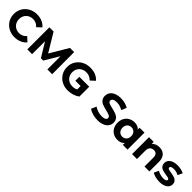

<svg xmlns="http://www.w3.org/2000/svg" viewBox="491 -2505 4311 4311"><g transform="rotate(45 2646.0 -350.0)"><path d="M39 -350Q38 -428 67 -494.5Q96 -561 147.5 -609.5Q199 -658 269 -685.5Q339 -713 419 -712Q510 -712 583 -680Q656 -648 707 -588L603 -492Q533 -574 427 -574Q378 -574 337 -557.5Q296 -541 266 -511Q236 -481 219.5 -440Q203 -399 203 -350Q203 -301 219.5 -260Q236 -219 266 -189Q296 -159 337 -142.5Q378 -126 427 -126Q532 -126 603 -209L707 -113Q656 -52 582.5 -20Q509 12 418 12Q338 13 268.5 -14Q199 -41 147.5 -90Q96 -139 67 -205.5Q38 -272 39 -350Z M1453 0 1452 -412H1448L1246 -74H1173L972 -404H968V0H816V-700H950L1210 -268H1214L1470 -700H1603L1605 0Z M2077 -390H2392V-77Q2335 -34 2260 -11Q2185 12 2109 12Q2028 13 1957.5 -14Q1887 -41 1835.5 -90Q1784 -139 1755 -205.5Q1726 -272 1727 -350Q1725 -428 1754.5 -494.5Q1784 -561 1836 -609.5Q1888 -658 1959 -685.5Q2030 -713 2112 -712Q2205 -712 2279.5 -681.5Q2354 -651 2405 -591L2301 -495Q2226 -574 2120 -574Q2069 -574 2027 -557.5Q1985 -541 1955 -511.5Q1925 -482 1908 -441Q1891 -400 1891 -350Q1891 -301 1908 -260Q1925 -219 1955 -189Q1985 -159 2026.5 -142.5Q2068 -126 2118 -126Q2188 -126 2244 -156V-264H2077Z M2770 -69 2825 -191Q2870 -158 2931.5 -138Q2993 -118 3056 -118Q3125 -118 3158 -138.5Q3191 -159 3191 -193Q3189 -212 3179 -225.5Q3169 -239 3150 -249Q3131 -259 3103.5 -266.5Q3076 -274 3039 -283Q2999 -293 2966.5 -302Q2934 -311 2908 -321Q2882 -330 2859.5 -345.5Q2837 -361 2820.5 -382Q2804 -403 2794 -431Q2784 -459 2784 -494Q2784 -540 2803 -579.5Q2822 -619 2859 -648.5Q2896 -678 2951 -695Q3006 -712 3079 -712Q3146 -712 3210 -696Q3274 -680 3322 -650L3272 -527Q3175 -582 3078 -582Q3009 -582 2977 -560Q2945 -538 2945 -502Q2945 -466 2982 -448.5Q3019 -431 3097 -414Q3137 -404 3169.5 -395Q3202 -386 3228 -376Q3253 -367 3276 -352Q3299 -337 3315.5 -316Q3332 -295 3342 -267.5Q3352 -240 3352 -205Q3352 -160 3333 -120.5Q3314 -81 3276.5 -51.5Q3239 -22 3183.5 -5Q3128 12 3055 12Q2971 12 2894.5 -10.5Q2818 -33 2770 -69Z M3998 -538V0H3849V-62Q3791 8 3681 8Q3605 8 3543.5 -26Q3482 -60 3447 -123Q3412 -186 3412 -269Q3412 -352 3447 -415Q3482 -478 3543.5 -512Q3605 -546 3681 -546Q3784 -546 3842 -481V-538ZM3845 -269Q3845 -337 3806 -377.5Q3767 -418 3708 -418Q3648 -418 3609 -377.5Q3570 -337 3570 -269Q3570 -201 3609 -160.5Q3648 -120 3708 -120Q3767 -120 3806 -160.5Q3845 -201 3845 -269Z M4692 -308V0H4536V-284Q4536 -411 4427 -411Q4367 -411 4332.5 -374.5Q4298 -338 4298 -266V0H4142V-538H4291V-475Q4322 -509 4368 -527.5Q4414 -546 4469 -546Q4519 -546 4560 -531Q4601 -516 4630.5 -486Q4660 -456 4676 -411.5Q4692 -367 4692 -308Z M4781 -50 4833 -162Q4869 -139 4920 -124.5Q4971 -110 5020 -110Q5119 -110 5119 -159Q5119 -182 5092.5 -192Q5066 -202 5009 -209Q4976 -214 4949 -219.5Q4922 -225 4900 -232Q4879 -238 4859.5 -249.5Q4840 -261 4825.5 -278Q4811 -295 4802.5 -318.5Q4794 -342 4794 -372Q4794 -410 4811 -442Q4828 -474 4860 -497Q4892 -520 4938 -533Q4984 -546 5043 -546Q5100 -546 5156.5 -533.5Q5213 -521 5250 -499L5198 -388Q5128 -428 5043 -428Q4992 -428 4967.5 -414Q4943 -400 4943 -378Q4943 -353 4969.5 -343Q4996 -333 5056 -324Q5122 -313 5164 -300Q5206 -288 5237 -255Q5268 -222 5268 -163Q5268 -125 5250.5 -93.5Q5233 -62 5200.5 -39.5Q5168 -17 5121 -4.5Q5074 8 5014 8Q4981 8 4947.5 3.5Q4914 -1 4883.5 -8.5Q4853 -16 4826.5 -27Q4800 -38 4781 -50Z"/></g></svg>

Font: CMG Sans
Style: Bold
Weight: 700
Designer: Julieta Ulanovsky
Foundry: Julieta Ulanovsky
Version: Version 7.200